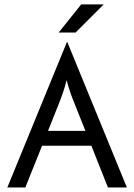

<svg xmlns="http://www.w3.org/2000/svg" viewBox="-20 -832 596 852"><path d="M240.3 -687.5H315.3L440.3 -812.5H340.3ZM12.5 0H92.4L166.7 -185.4H385.4L459 0H543.1L278.5 -645.8H277.1ZM193.1 -251.4 242.4 -375C254.9 -406.9 264.6 -433.3 275.7 -476.4C286.8 -433.3 297.2 -406.2 309.7 -375L359 -251.4Z"/></svg>

Font: Afacad
Style: Regular
Weight: 400
Designer: Kristian Moeller
Foundry: Dicotype
Version: Version 1.000